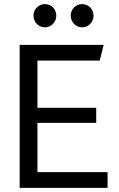

<svg xmlns="http://www.w3.org/2000/svg" viewBox="-20 -908 575 928"><path d="M75 0V-691H481L462 -615H161V-387H445V-314H161V-76H500V0ZM236 -792.5Q220 -776 197 -776Q174 -776 158 -792.5Q142 -809 142 -832.5Q142 -856 158 -872Q174 -888 197 -888Q220 -888 236 -872Q252 -856 252 -832.5Q252 -809 236 -792.5ZM416 -792.5Q400 -776 377 -776Q354 -776 338 -792.5Q322 -809 322 -832.5Q322 -856 338 -872Q354 -888 377 -888Q400 -888 416 -872Q432 -856 432 -832.5Q432 -809 416 -792.5Z"/></svg>

Font: Average Sans
Style: Regular
Weight: 400
Designer: Eduardo Rodriguez Tunni
Foundry: Eduardo Rodriguez Tunni
Version: Version 1.002